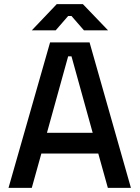

<svg xmlns="http://www.w3.org/2000/svg" viewBox="-20 -904 672 924"><path d="M21 0 221 -700H411L610 0H499L453 -165H179L133 0ZM206 -265H426L324 -633H308ZM133 -758 253 -884H379L500 -758H384L324 -827H308L248 -758Z"/></svg>

Font: Space Grotesk Medium
Style: Regular
Weight: 500
Designer: Florian Karsten
Foundry: Florian Karsten
Version: Version 2.000